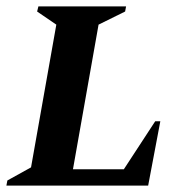

<svg xmlns="http://www.w3.org/2000/svg" viewBox="-34 -580 572 600"><path d="M-14 0 -11 -16 63 -57 142 -503 82 -544 86 -560H360L357 -544L274 -503L194 -51H353L451 -201H467L429 0Z"/></svg>

Font: Spectral SC
Style: Bold Italic
Weight: 700
Italic angle: -10°
Designer: Jean-Baptiste Levee
Foundry: Production Type
Version: Version 2.001